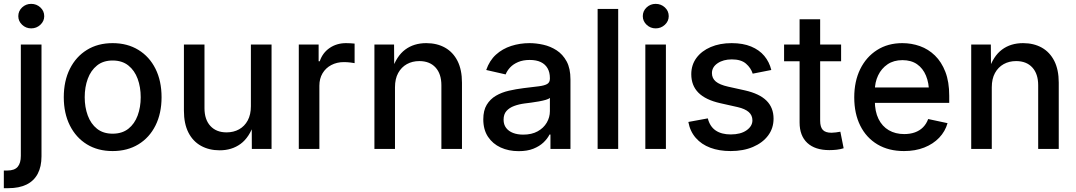

<svg xmlns="http://www.w3.org/2000/svg" viewBox="-38 -774 5594 998"><path d="M70.3 -542.5H177.7V38.6Q177.7 92.3 158 129.4Q138.2 166.5 99.9 185.3Q61.5 204.1 5.9 204.1H-18.1V112.3H0.5Q37.6 112.3 54 93Q70.3 73.7 70.3 36.1ZM124 -626.5Q96.7 -626.5 76.9 -645.3Q57.1 -664.1 57.1 -689.9Q57.1 -716.8 76.9 -735.4Q96.7 -753.9 124 -753.9Q151.9 -753.9 171.9 -735.4Q191.9 -716.8 191.9 -689.9Q191.9 -664.1 171.9 -645.3Q151.9 -626.5 124 -626.5Z M547.4 11.2Q470.7 11.2 413.8 -23.7Q356.9 -58.6 325.2 -121.8Q293.5 -185.1 293.5 -268.6Q293.5 -353 325.2 -416.3Q356.9 -479.5 413.8 -514.6Q470.7 -549.8 547.4 -549.8Q624 -549.8 681.4 -514.6Q738.8 -479.5 770.3 -416.3Q801.8 -353 801.8 -268.6Q801.8 -185.1 770.3 -121.8Q738.8 -58.6 681.4 -23.7Q624 11.2 547.4 11.2ZM547.4 -79.1Q596.7 -79.1 629.2 -104.7Q661.6 -130.4 677.5 -173.6Q693.4 -216.8 693.4 -268.6Q693.4 -321.3 677.5 -364.5Q661.6 -407.7 629.2 -433.6Q596.7 -459.5 547.4 -459.5Q498.5 -459.5 466.3 -433.6Q434.1 -407.7 418.2 -364.5Q402.3 -321.3 402.3 -268.6Q402.3 -216.8 418.2 -173.6Q434.1 -130.4 466.3 -104.7Q498.5 -79.1 547.4 -79.1Z M1104 7.3Q1048.8 7.3 1006.6 -16.1Q964.4 -39.6 941.2 -85.4Q918 -131.3 918 -198.7V-542.5H1024.9V-211.9Q1024.9 -152.3 1055.7 -119.1Q1086.4 -85.9 1139.6 -85.9Q1176.3 -85.9 1204.8 -101.8Q1233.4 -117.7 1249.8 -148.2Q1266.1 -178.7 1266.1 -222.2V-542.5H1373.5V0H1271L1270.5 -132.8H1282.7Q1258.3 -59.6 1212.6 -26.1Q1167 7.3 1104 7.3Z M1515.1 0V-542.5H1618.2V-455.6H1624Q1638.7 -499.5 1675.5 -524.7Q1712.4 -549.8 1760.7 -549.8Q1771 -549.8 1783.9 -549.1Q1796.9 -548.3 1805.2 -547.4V-445.8Q1799.3 -447.3 1782.7 -449.2Q1766.1 -451.2 1749 -451.2Q1712.9 -451.2 1683.8 -435.8Q1654.8 -420.4 1638.4 -392.8Q1622.1 -365.2 1622.1 -328.6V0Z M2015.1 -320.3V0H1908.2V-542.5H2010.3L2011.2 -409.7H1999Q2022.9 -482.4 2068.1 -516.1Q2113.3 -549.8 2177.7 -549.8Q2233.4 -549.8 2275.1 -526.4Q2316.9 -502.9 2340.1 -457.3Q2363.3 -411.6 2363.3 -344.2V0H2256.3V-330.6Q2256.3 -390.1 2225.8 -423.3Q2195.3 -456.5 2141.6 -456.5Q2105.5 -456.5 2076.9 -440.7Q2048.3 -424.8 2031.7 -394.5Q2015.1 -364.3 2015.1 -320.3Z M2658.2 11.7Q2606 11.7 2564.5 -7.3Q2522.9 -26.4 2498.5 -63.2Q2474.1 -100.1 2474.1 -153.8Q2474.1 -199.7 2491.9 -229.2Q2509.8 -258.8 2539.8 -276.4Q2569.8 -293.9 2607.2 -302.5Q2644.5 -311 2683.6 -315.9Q2731.9 -321.8 2762 -325.4Q2792 -329.1 2806.2 -337.4Q2820.3 -345.7 2820.3 -365.2V-368.2Q2820.3 -397.9 2808.3 -418.9Q2796.4 -439.9 2773.2 -451.2Q2750 -462.4 2715.3 -462.4Q2680.7 -462.4 2655 -451.4Q2629.4 -440.4 2613.5 -423.3Q2597.7 -406.2 2590.3 -387.2L2489.3 -410.2Q2506.3 -459.5 2540 -490Q2573.7 -520.5 2619.1 -535.2Q2664.6 -549.8 2714.4 -549.8Q2749 -549.8 2786.1 -541.5Q2823.2 -533.2 2855.2 -512.5Q2887.2 -491.7 2907.2 -455.1Q2927.2 -418.5 2927.2 -361.3V0H2823.2V-74.7H2818.4Q2807.6 -53.2 2786.9 -33.4Q2766.1 -13.7 2734.4 -1Q2702.6 11.7 2658.2 11.7ZM2681.6 -74.2Q2725.6 -74.2 2756.6 -91.3Q2787.6 -108.4 2804 -136.5Q2820.3 -164.6 2820.3 -196.3V-265.1Q2814.9 -259.8 2799.1 -255.1Q2783.2 -250.5 2762.7 -246.8Q2742.2 -243.2 2722.4 -240.5Q2702.6 -237.8 2689.5 -236.3Q2659.2 -232.4 2634.3 -223.1Q2609.4 -213.9 2594.5 -197Q2579.6 -180.2 2579.6 -151.9Q2579.6 -126.5 2592.8 -109.1Q2606 -91.8 2628.9 -83Q2651.9 -74.2 2681.6 -74.2Z M3175.3 -727.5V0H3068.4V-727.5Z M3316.4 0V-542.5H3423.3V0ZM3370.1 -626.5Q3342.8 -626.5 3323 -645.3Q3303.2 -664.1 3303.2 -689.9Q3303.2 -716.8 3323 -735.4Q3342.8 -753.9 3370.1 -753.9Q3397.9 -753.9 3418 -735.4Q3438 -716.8 3438 -689.9Q3438 -664.1 3418 -645.3Q3397.9 -626.5 3370.1 -626.5Z M3759.8 11.2Q3700.2 11.2 3654.1 -6.1Q3607.9 -23.4 3578.4 -57.4Q3548.8 -91.3 3540 -140.1L3641.1 -158.7Q3651.9 -116.2 3682.1 -95.7Q3712.4 -75.2 3760.3 -75.2Q3812 -75.2 3842.5 -96.7Q3873 -118.2 3873 -148.4Q3873 -174.8 3853.8 -191.7Q3834.5 -208.5 3796.4 -217.3L3705.1 -237.8Q3629.4 -254.9 3592.3 -292.2Q3555.2 -329.6 3555.2 -388.2Q3555.2 -436.5 3582 -472.9Q3608.9 -509.3 3656.2 -529.5Q3703.6 -549.8 3765.1 -549.8Q3823.7 -549.8 3866.2 -532.2Q3908.7 -514.6 3934.8 -483.4Q3960.9 -452.1 3971.2 -410.2L3874.5 -391.1Q3865.2 -420.9 3839.6 -443.1Q3814 -465.3 3766.1 -465.3Q3721.7 -465.3 3692.1 -445.3Q3662.6 -425.3 3662.6 -394Q3662.6 -367.2 3682.6 -350.3Q3702.6 -333.5 3746.1 -323.7L3834 -304.2Q3909.7 -287.1 3946.3 -250.7Q3982.9 -214.4 3982.9 -157.2Q3982.9 -107.4 3954.6 -69.6Q3926.3 -31.7 3876 -10.3Q3825.7 11.2 3759.8 11.2Z M4334 -542.5V-455.6H4037.6V-542.5ZM4118.2 -673.8H4225.1V-146.5Q4225.1 -113.8 4238.8 -98.9Q4252.4 -84 4284.2 -84Q4293 -84 4306.6 -85.7Q4320.3 -87.4 4330.1 -89.4L4347.2 -3.4Q4330.6 2 4311 4.2Q4291.5 6.3 4272.9 6.3Q4198.7 6.3 4158.4 -31Q4118.2 -68.4 4118.2 -137.2Z M4661.1 11.2Q4581.1 11.2 4522.9 -23.4Q4464.8 -58.1 4433.6 -120.8Q4402.3 -183.6 4402.3 -267.6Q4402.3 -351.1 4433.3 -414.6Q4464.4 -478 4520.8 -513.9Q4577.1 -549.8 4652.3 -549.8Q4700.2 -549.8 4743.9 -534.2Q4787.6 -518.6 4821.8 -485.4Q4856 -452.1 4876 -400.4Q4896 -348.6 4896 -276.4V-239.3H4460.9V-319.3H4840.8L4791 -293Q4791 -342.8 4775.1 -380.9Q4759.3 -418.9 4728.8 -440.2Q4698.2 -461.4 4652.8 -461.4Q4607.4 -461.4 4575.4 -439.7Q4543.5 -418 4526.4 -382.1Q4509.3 -346.2 4509.3 -303.2V-250Q4509.3 -194.8 4528.3 -156Q4547.4 -117.2 4581.8 -97.2Q4616.2 -77.1 4662.1 -77.1Q4692.9 -77.1 4717.5 -85.9Q4742.2 -94.7 4759.8 -112.3Q4777.3 -129.9 4786.6 -155.3L4887.2 -133.8Q4875 -90.8 4843.8 -58.1Q4812.5 -25.4 4766.1 -7.1Q4719.7 11.2 4661.1 11.2Z M5117.2 -320.3V0H5010.3V-542.5H5112.3L5113.3 -409.7H5101.1Q5125 -482.4 5170.2 -516.1Q5215.3 -549.8 5279.8 -549.8Q5335.4 -549.8 5377.2 -526.4Q5418.9 -502.9 5442.1 -457.3Q5465.3 -411.6 5465.3 -344.2V0H5358.4V-330.6Q5358.4 -390.1 5327.9 -423.3Q5297.4 -456.5 5243.7 -456.5Q5207.5 -456.5 5179 -440.7Q5150.4 -424.8 5133.8 -394.5Q5117.2 -364.3 5117.2 -320.3Z"/></svg>

Font: Inter 16pt Medium
Style: Regular
Weight: 500
Version: Version 4.001;git-66647c0bb